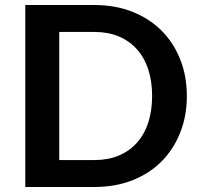

<svg xmlns="http://www.w3.org/2000/svg" viewBox="-20 -743 800 763"><path d="M722.5 -361.5Q722.5 -282 696 -215.5Q669.5 -149 621.5 -101Q573.5 -53 506 -26.5Q438.5 0 356 0H80.5V-723H356Q438.5 -723 506 -696.2Q573.5 -669.5 621.5 -621.8Q669.5 -574 696 -507.5Q722.5 -441 722.5 -361.5ZM584.5 -361.5Q584.5 -421 568.8 -468.2Q553 -515.5 523.2 -548.2Q493.5 -581 451.2 -598.5Q409 -616 356 -616H215.5V-107H356Q409 -107 451.2 -124.5Q493.5 -142 523.2 -174.8Q553 -207.5 568.8 -254.8Q584.5 -302 584.5 -361.5Z"/></svg>

Font: Lato
Style: Bold
Weight: 700
Designer: Lukasz Dziedzic
Foundry: tyPoland Lukasz Dziedzic
Version: Version 2.007; 2014-02-27